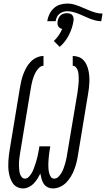

<svg xmlns="http://www.w3.org/2000/svg" viewBox="-20 -1049 595 1077"><path d="M277 8Q261 8 247 1Q233 -6 225 -18.5Q217 -31 213 -46Q209 -61 206 -76Q199 -61 190 -46.5Q181 -32 169 -19.5Q157 -7 141 0.5Q125 8 109 8Q92 8 77 0.5Q62 -7 53 -19.5Q44 -32 38.5 -47Q33 -62 30 -78.5Q27 -95 26.5 -111.5Q26 -128 27 -145Q28 -162 30 -179Q32 -196 35 -213L92 -558Q95 -577 99.5 -596Q104 -615 111 -633.5Q118 -652 128 -670Q138 -688 152.5 -703Q167 -718 186 -726.5Q205 -735 224 -735V-680Q211 -680 200.5 -670Q190 -660 183 -648.5Q176 -637 171 -624.5Q166 -612 162.5 -599.5Q159 -587 156.5 -574Q154 -561 152 -549L95 -204Q93 -193 91.5 -182Q90 -171 88.5 -160Q87 -149 86.5 -138Q86 -127 86.5 -116Q87 -105 88 -94.5Q89 -84 92 -74Q95 -64 102 -55.5Q109 -47 120 -47Q120 -47 120 -47Q120 -47 120 -47Q132 -47 141.5 -57Q151 -67 157.5 -78Q164 -89 168.5 -101Q173 -113 177 -125Q181 -137 184.5 -148.5Q188 -160 190.5 -172Q193 -184 195.5 -196Q198 -208 200 -221L201 -228H262L261 -221Q259 -209 257 -196.5Q255 -184 254 -172Q253 -160 252 -148Q251 -136 251 -124Q251 -112 252 -100.5Q253 -89 256 -77.5Q259 -66 265.5 -56.5Q272 -47 284 -47Q298 -47 308.5 -58Q319 -69 326 -81.5Q333 -94 337.5 -107Q342 -120 346 -133.5Q350 -147 352.5 -160Q355 -173 357 -186L415 -531Q416 -542 417.5 -552.5Q419 -563 420 -573.5Q421 -584 421.5 -594.5Q422 -605 421.5 -615.5Q421 -626 420 -636Q419 -646 415.5 -655.5Q412 -665 405 -672.5Q398 -680 388 -680V-735Q405 -735 420.5 -729.5Q436 -724 447 -713Q458 -702 465 -687Q472 -672 475.5 -656.5Q479 -641 480.5 -624.5Q482 -608 481.5 -590.5Q481 -573 479 -556Q477 -539 474 -522L417 -177Q414 -157 409 -137Q404 -117 396.5 -97.5Q389 -78 378 -59.5Q367 -41 352 -25.5Q337 -10 317 -1Q297 8 277 8ZM548 -930Q531 -930 514.5 -934.5Q498 -939 482.5 -945Q467 -951 452.5 -958Q438 -965 422.5 -971Q407 -977 390.5 -981.5Q374 -986 357 -986Q346 -986 334.5 -982.5Q323 -979 313.5 -971.5Q304 -964 299 -953Q294 -942 292 -930H245Q248 -950 257 -969Q266 -988 281.5 -1002.5Q297 -1017 317 -1023Q337 -1029 357 -1029Q380 -1029 402 -1022Q424 -1015 444 -1006L468 -996Q488 -987 510 -980Q532 -973 555 -973ZM315 -786 282 -819Q297 -833 309 -850.5Q321 -868 329 -887Q322 -888 316 -892Q310 -896 306.5 -902Q303 -908 302.5 -915.5Q302 -923 303 -930Q305 -939 309 -948Q313 -957 320.5 -963.5Q328 -970 337 -972.5Q346 -975 355 -975Q364 -975 372.5 -972.5Q381 -970 386 -963.5Q391 -957 392.5 -948Q394 -939 392 -930Q386 -891 366.5 -852.5Q347 -814 315 -786Z"/></svg>

Font: Iosevka Curly Slab LtObl
Style: Regular
Weight: 300
Italic angle: -9°
Monospace: yes
Designer: Belleve Invis
Foundry: Belleve Invis
Version: Version 11.0.0; ttfautohint (v1.8.3)